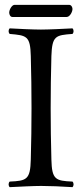

<svg xmlns="http://www.w3.org/2000/svg" viewBox="-20 -767 343 792"><path d="M192 -109C190 -192 189 -237 189 -320C189 -403 190 -452 192 -536C195 -619 209 -622 279 -627C285 -633 285 -644 279 -650C242 -648 179 -645 149 -645C119 -645 52 -648 20 -650C14 -644 14 -633 20 -627C90 -621 105 -619 107 -536C109 -453 110 -404 110 -321C110 -238 109 -192 107 -109C105 -26 90 -21 20 -18C14 -12 14 -1 20 5C59 3 120 0 150 0C180 0 238 2 279 5C285 -1 285 -12 279 -18C209 -21 194 -26 192 -109ZM255 -697C268 -697 279 -718 279 -730C279 -736 275 -747 265 -747H40C29 -747 18 -727 18 -715C18 -708 22 -697 31 -697Z"/></svg>

Font: Libertinus Serif Display
Style: Regular
Weight: 400
Designer: Philipp H. Poll, Khaled Hosny
Foundry: Caleb Maclennan
Version: Version 7.050;RELEASE